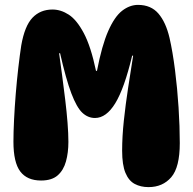

<svg xmlns="http://www.w3.org/2000/svg" viewBox="-20 -758 791 786"><path d="M588 8Q556 8 531.5 -5Q507 -18 493.5 -50.5Q480 -83 480 -141Q480 -199 487 -264.5Q494 -330 504.5 -398.5Q515 -467 525 -530H521Q489 -396 452 -335.5Q415 -275 369 -275Q340 -275 317 -296.5Q294 -318 272 -376Q250 -434 226 -540H222Q228 -497 234.5 -448Q241 -399 247 -349.5Q253 -300 256.5 -255.5Q260 -211 260 -177Q260 -133 250 -97Q240 -61 216 -40Q192 -19 148 -19Q91 -19 63 -56Q35 -93 35 -178Q35 -216 37.5 -267.5Q40 -319 44.5 -374Q49 -429 55 -481Q61 -533 67 -572Q81 -652 113 -685.5Q145 -719 195 -719Q229 -719 261.5 -698Q294 -677 323 -622.5Q352 -568 373 -468H377Q397 -572 423 -631Q449 -690 480 -714Q511 -738 545 -738Q598 -738 628.5 -702.5Q659 -667 674 -603Q687 -546 696.5 -471Q706 -396 711 -318Q716 -240 716 -172Q716 -73 681 -32.5Q646 8 588 8Z"/></svg>

Font: DynaPuff SemiBold
Style: Regular
Weight: 600
Designer: Toshi Omagari, Jennifer Daniel
Foundry: Google Fonts
Version: Version 2.000